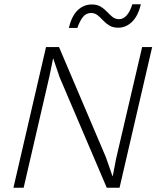

<svg xmlns="http://www.w3.org/2000/svg" viewBox="-20 -881 741 901"><path d="M43 0 196 -660H257L477 -143L508 -54H509L525 -137L647 -660H694L541 0H481L260 -518L230 -606H229L212 -523L91 0ZM641 -861Q628 -806 599.5 -778.5Q571 -751 535 -751Q510 -751 493.5 -761Q477 -771 464 -785Q451 -799 438 -809.5Q425 -820 407 -820Q384 -820 369 -801Q354 -782 343 -750H303Q316 -805 344 -832.5Q372 -860 411 -860Q436 -860 453 -849.5Q470 -839 482.5 -825.5Q495 -812 508 -801.5Q521 -791 539 -791Q559 -791 575 -809.5Q591 -828 601 -861Z"/></svg>

Font: Work Sans Light
Style: Italic
Weight: 300
Italic angle: -13°
Designer: Wei Huang
Foundry: Wei Huang
Version: Version 2.010; ttfautohint (v1.8.3)